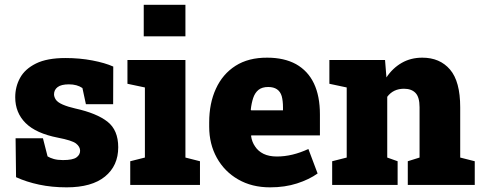

<svg xmlns="http://www.w3.org/2000/svg" viewBox="-20 -782 2034 812"><path d="M261.7 10.3Q199.2 10.3 145.3 -1.2Q91.3 -12.7 47.9 -32.7L45.9 -197.3H161.6L181.2 -120.6Q191.4 -114.3 207.5 -109.6Q223.6 -105 246.1 -105Q287.6 -105 303.2 -116.2Q318.8 -127.4 318.8 -144.5Q318.8 -161.6 301.3 -175.3Q283.7 -188.5 225.1 -199.7Q132.3 -217.8 88.4 -261.5Q44.4 -305.2 44.4 -370.6Q44.4 -415.5 64.9 -452.6Q85.4 -490.2 132.1 -513.4Q178.7 -536.6 256.8 -536.6Q316.4 -536.6 370.4 -526.4Q424.3 -516.1 459 -500.5L458.5 -341.3H343.3L328.6 -409.7Q305.7 -425.3 271.5 -425.3Q238.8 -425.3 223.6 -413.6Q208.5 -401.9 208.5 -383.3Q208.5 -373 215.3 -361.8Q222.7 -349.6 245.1 -339.8Q267.6 -330.1 298.3 -323.2Q388.7 -303.2 434.3 -267.6Q480 -231.9 480 -159.2Q480 -81.1 424.1 -35.4Q368.2 10.3 261.7 10.3Z M764.2 -761.7V-628.4H587.9V-761.7ZM825.7 -100.1V0H530.8V-100.1L592.8 -115.7V-412.1L519 -427.7V-528.3H764.2V-115.7Z M1122.1 10.3Q1044.9 10.3 986.8 -23.4Q929.2 -56.6 897 -114.7Q864.7 -172.9 864.7 -246.1V-264.2Q864.7 -345.2 893.1 -406.7Q921.4 -468.8 976.1 -503.7Q1030.8 -538.6 1110.4 -538.1Q1181.6 -538.1 1231.9 -510.7Q1333 -453.6 1333 -297.9V-209.5H1042.5L1042 -206.1Q1045.4 -181.6 1059.1 -162.1Q1071.8 -142.6 1094.7 -131.3Q1117.7 -120.1 1151.4 -120.1Q1215.8 -120.1 1284.2 -151.9L1323.2 -48.3Q1287.6 -22.9 1236.3 -6.3Q1185.1 10.3 1122.1 10.3ZM1040.5 -317.9 1042.5 -315.4H1176.8V-328.1Q1176.8 -355.5 1171.4 -375.5Q1159.7 -414.1 1114.3 -414.1Q1088.4 -414.1 1073.2 -401.9Q1058.1 -389.6 1050.8 -367.7Q1043.5 -345.7 1040.5 -317.9Z M1661.6 -100.1V0H1384.8V-100.1L1446.3 -115.7V-412.1L1373 -427.7V-528.3H1608.4L1614.3 -454.6Q1640.6 -494.1 1679 -516.1Q1717.3 -538.1 1766.1 -538.1Q1840.3 -538.1 1883.3 -487.8Q1926.3 -437.5 1926.3 -328.1V-115.7L1987.8 -100.1V0H1704.6V-100.1L1754.4 -115.7V-328.6Q1754.4 -371.1 1737.3 -388.9Q1720.2 -406.7 1688.5 -406.7Q1643.1 -406.7 1617.7 -372.6V-115.7Z"/></svg>

Font: Hanuman Black
Style: Regular
Weight: 900
Designer: Danh Hong
Version: Version 8.002; ttfautohint (v1.8.3)